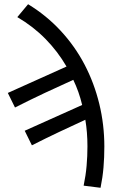

<svg xmlns="http://www.w3.org/2000/svg" viewBox="-20 -710 538 909"><path d="M456 179 376 169Q386 121 390 75Q394 29 394 -17Q394 -84 384 -143Q321 -114 260.5 -85.5Q200 -57 131 -22L97 -91L369 -213Q354 -276 327 -332Q258 -301 192 -270Q126 -239 51 -201L17 -270L295 -395Q253 -467 195 -526Q137 -585 62 -629L113 -690Q200 -637 267.5 -564Q335 -491 380.5 -404Q426 -317 450 -218.5Q474 -120 474 -16Q474 35 470 82.5Q466 130 456 179Z"/></svg>

Font: Pinyin1712
Style: Regular
Weight: 400
Version: Version 1